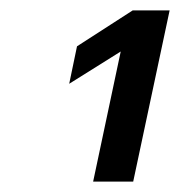

<svg xmlns="http://www.w3.org/2000/svg" viewBox="-20 -719 346 369"><path d="M212 -620 113 -558 128 -630 235 -699H306L236 -370H159Z"/></svg>

Font: Prompt
Style: Italic
Weight: 400
Italic angle: -12°
Designer: Katatrad Team
Foundry: CadsonDemak
Version: Version 1.001